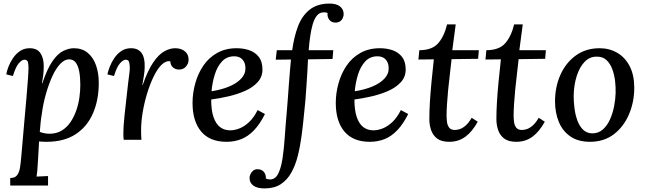

<svg xmlns="http://www.w3.org/2000/svg" viewBox="-20 -780 3600 1071"><path d="M37 255V213Q64 213 76 196.5Q88 180 92 152.5Q96 125 99 90Q107 -6 114.5 -88.5Q122 -171 127.5 -234.5Q133 -298 136 -341Q139 -384 139 -402Q139 -421 135.5 -434Q132 -447 116 -447Q102 -447 84.5 -426.5Q67 -406 52 -356L15 -365Q18 -384 27.5 -408.5Q37 -433 53 -456.5Q69 -480 92 -495.5Q115 -511 146 -511Q187 -511 205.5 -483.5Q224 -456 224 -411Q224 -384 221 -360Q218 -336 214 -315H216Q243 -396 272.5 -438.5Q302 -481 333 -496Q364 -511 392 -511Q438 -511 469 -485.5Q500 -460 515.5 -416Q531 -372 531 -318Q531 -222 498.5 -147.5Q466 -73 401.5 -31Q337 11 240 11Q230 11 219 10.5Q208 10 198 9Q194 75 192 113.5Q190 152 188 172.5Q186 193 184 205Q200 204 217 203.5Q234 203 248 202V255ZM256 -34Q295 -34 324 -51.5Q353 -69 373 -98.5Q393 -128 405.5 -164Q418 -200 423 -237Q428 -274 428 -306Q428 -349 422 -381Q416 -413 402.5 -431Q389 -449 365 -449Q341 -449 317 -424.5Q293 -400 273 -357Q253 -314 237 -259Q221 -204 213 -143Q209 -120 206.5 -95.5Q204 -71 202 -44Q216 -39 229.5 -36.5Q243 -34 256 -34Z M670 0Q669 -12 668.5 -18.5Q668 -25 668 -33Q668 -52 669.5 -77.5Q671 -103 675 -140Q679 -177 685 -230Q691 -286 695 -318.5Q699 -351 701.5 -370Q704 -389 704 -399Q704 -418 700.5 -432.5Q697 -447 681 -447Q667 -447 649 -426.5Q631 -406 616 -356L579 -365Q583 -384 592.5 -408.5Q602 -433 618 -456.5Q634 -480 657 -495.5Q680 -511 711 -511Q751 -511 770 -484Q789 -457 787 -405Q787 -385 783 -360Q779 -335 774 -306H776Q805 -389 835.5 -433Q866 -477 897 -494Q928 -511 957 -511Q990 -511 1011 -494Q1032 -477 1032 -447Q1032 -426 1017.5 -409Q1003 -392 979 -392Q959 -392 945 -404Q931 -416 930 -438Q905 -442 881.5 -419Q858 -396 837.5 -354Q817 -312 801 -260Q785 -208 776 -154Q767 -100 767 -53Q767 -38 767.5 -25.5Q768 -13 769 0Z M1300 -511Q1339 -511 1371.5 -499.5Q1404 -488 1424 -462Q1444 -436 1444 -392Q1444 -351 1417 -321.5Q1390 -292 1347 -273Q1304 -254 1254 -242.5Q1204 -231 1158 -225Q1158 -165 1171 -127Q1184 -89 1207.5 -71Q1231 -53 1264 -53Q1289 -53 1316.5 -64Q1344 -75 1370 -99.5Q1396 -124 1417 -166L1458 -144Q1430 -88 1397 -53.5Q1364 -19 1326 -4Q1288 11 1244 11Q1150 11 1102 -46.5Q1054 -104 1054 -206Q1054 -260 1069 -314.5Q1084 -369 1114 -413.5Q1144 -458 1191 -484.5Q1238 -511 1300 -511ZM1287 -466Q1245 -466 1218.5 -437.5Q1192 -409 1178 -364Q1164 -319 1160 -271Q1213 -279 1256 -296.5Q1299 -314 1324.5 -340.5Q1350 -367 1349 -400Q1349 -430 1332.5 -448Q1316 -466 1287 -466Z M1814 -760Q1854 -761 1875.5 -745Q1897 -729 1897 -701Q1897 -692 1892.5 -680.5Q1888 -669 1877.5 -661.5Q1867 -654 1850 -654Q1830 -654 1817.5 -669Q1805 -684 1807 -708Q1804 -709 1797 -710.5Q1790 -712 1783 -711Q1761 -710 1747 -692Q1733 -674 1724.5 -645Q1716 -616 1710.5 -578.5Q1705 -541 1702 -500H1839L1835 -451L1698 -449Q1697 -417 1694.5 -380Q1692 -343 1689.5 -303Q1687 -263 1684 -225Q1681 -187 1677 -154Q1671 -90 1663 -28Q1655 34 1641.5 88Q1628 142 1605 183Q1582 224 1546 247.5Q1510 271 1456 271Q1415 271 1393.5 255.5Q1372 240 1372 212Q1372 203 1377 191.5Q1382 180 1392.5 171.5Q1403 163 1420 164Q1440 165 1452 179Q1464 193 1463 215Q1472 221 1486 221Q1515 221 1531 190.5Q1547 160 1555.5 106.5Q1564 53 1568.5 -15.5Q1573 -84 1580 -160Q1583 -192 1585.5 -229Q1588 -266 1591 -305Q1594 -344 1597 -380.5Q1600 -417 1603 -448L1518 -447L1524 -500H1610Q1620 -574 1642 -632.5Q1664 -691 1706 -725Q1748 -759 1814 -760Z M2099 -511Q2138 -511 2170.5 -499.5Q2203 -488 2223 -462Q2243 -436 2243 -392Q2243 -351 2216 -321.5Q2189 -292 2146 -273Q2103 -254 2053 -242.5Q2003 -231 1957 -225Q1957 -165 1970 -127Q1983 -89 2006.5 -71Q2030 -53 2063 -53Q2088 -53 2115.5 -64Q2143 -75 2169 -99.5Q2195 -124 2216 -166L2257 -144Q2229 -88 2196 -53.5Q2163 -19 2125 -4Q2087 11 2043 11Q1949 11 1901 -46.5Q1853 -104 1853 -206Q1853 -260 1868 -314.5Q1883 -369 1913 -413.5Q1943 -458 1990 -484.5Q2037 -511 2099 -511ZM2086 -466Q2044 -466 2017.5 -437.5Q1991 -409 1977 -364Q1963 -319 1959 -271Q2012 -279 2055 -296.5Q2098 -314 2123.5 -340.5Q2149 -367 2148 -400Q2148 -430 2131.5 -448Q2115 -466 2086 -466Z M2522 -644 2503 -500H2651L2647 -452L2499 -450Q2495 -410 2489.5 -366.5Q2484 -323 2480 -280.5Q2476 -238 2473.5 -200.5Q2471 -163 2471 -135Q2471 -118 2473.5 -99Q2476 -80 2486 -67.5Q2496 -55 2518 -55Q2527 -55 2542 -59Q2557 -63 2575 -77.5Q2593 -92 2611 -123L2645 -101Q2614 -45 2575.5 -17Q2537 11 2486 11Q2442 11 2418 -7.5Q2394 -26 2384 -56.5Q2374 -87 2375 -122Q2375 -158 2378 -210Q2381 -262 2387 -323.5Q2393 -385 2400 -449L2314 -448L2319 -500Q2389 -500 2423 -537.5Q2457 -575 2474 -644Z M2896 -644 2877 -500H3025L3021 -452L2873 -450Q2869 -410 2863.5 -366.5Q2858 -323 2854 -280.5Q2850 -238 2847.5 -200.5Q2845 -163 2845 -135Q2845 -118 2847.5 -99Q2850 -80 2860 -67.5Q2870 -55 2892 -55Q2901 -55 2916 -59Q2931 -63 2949 -77.5Q2967 -92 2985 -123L3019 -101Q2988 -45 2949.5 -17Q2911 11 2860 11Q2816 11 2792 -7.5Q2768 -26 2758 -56.5Q2748 -87 2749 -122Q2749 -158 2752 -210Q2755 -262 2761 -323.5Q2767 -385 2774 -449L2688 -448L2693 -500Q2763 -500 2797 -537.5Q2831 -575 2848 -644Z M3325 -511Q3379 -511 3423 -485.5Q3467 -460 3492.5 -410.5Q3518 -361 3518 -291Q3518 -211 3488.5 -142Q3459 -73 3404 -31Q3349 11 3271 11Q3205 11 3161.5 -19Q3118 -49 3097 -100.5Q3076 -152 3076 -214Q3076 -295 3106 -362.5Q3136 -430 3192 -470.5Q3248 -511 3325 -511ZM3310 -464Q3270 -465 3241.5 -435.5Q3213 -406 3197 -356Q3181 -306 3180 -245Q3180 -213 3184.5 -176.5Q3189 -140 3200.5 -108.5Q3212 -77 3232 -57Q3252 -37 3283 -36Q3318 -36 3342.5 -57.5Q3367 -79 3382.5 -113.5Q3398 -148 3405.5 -187Q3413 -226 3414 -260Q3415 -293 3411 -328Q3407 -363 3395.5 -394Q3384 -425 3363.5 -444.5Q3343 -464 3310 -464Z"/></svg>

Font: Lora Medium
Style: Italic
Weight: 500
Italic angle: -3°
Designer: Olga Karpushina, Alexei Vanyashin (Cyrillic)
Foundry: Cyreal
Version: Version 3.004